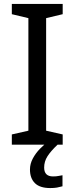

<svg xmlns="http://www.w3.org/2000/svg" viewBox="-20 -734 379 974"><path d="M298 0H40V-52L124 -71V-642L40 -662V-714H298V-662L214 -642V-71L298 -52ZM204 116Q204 161 249 161Q266 161 277.5 158.5Q289 156 297 155V211Q283 215 269 217.5Q255 220 235 220Q182 220 157 195Q132 170 132 126Q132 97 146.5 70Q161 43 182.5 21Q204 -1 224 -15L272 0Q238 32 221 58.5Q204 85 204 116Z"/></svg>

Font: Noto Sans Medefaidrin
Style: Regular
Weight: 400
Designer: Dalton Maag Ltd
Foundry: Dalton Maag Ltd
Version: Version 1.002; ttfautohint (v1.8.4.7-5d5b)